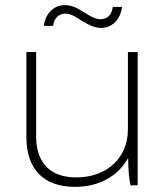

<svg xmlns="http://www.w3.org/2000/svg" viewBox="-20 -723 651 749"><path d="M308 -675C277 -695 257 -703 232 -703C192 -703 157 -672 151 -622H187C191 -653 210 -670 235 -670C257 -670 279 -655 299 -642C331 -623 351 -614 375 -614C416 -614 450 -646 456 -696H420C416 -664 398 -648 372 -648C350 -648 329 -662 308 -675ZM272 6H273C367 6 442 -37 480 -107C480 -60 484 -23 489 0H517V-520H479V-218C479 -107 397 -31 278 -31H277C175 -31 121 -89 121 -191V-520H83V-187C83 -64 150 6 272 6Z"/></svg>

Font: Fixel Display ExtraLight
Style: Regular
Weight: 200
Designer: AlfaBravo + MacPaw
Foundry: Kyrylo Tkachov, Marchela Mozhyna, Serhii Makarenko, Maria Weinstein, Zakhar Kryvoshyya
Version: Version 1.211